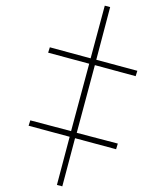

<svg xmlns="http://www.w3.org/2000/svg" viewBox="-20 -651 571 678"><path d="M200 7 181 2 226 -168 81 -207 87 -226 231 -188 295 -426 150 -465 156 -484 300 -445 350 -631 369 -626 320 -440 465 -401 459 -382 315 -421 251 -182 396 -144 390 -124 245 -163Z"/></svg>

Font: Noto Serif Display ExtraCondensed
Style: Bold Italic
Weight: 700
Width: 2
Italic angle: -12°
Designer: Monotype Design Team
Foundry: Monotype Imaging Inc.
Version: Version 2.009